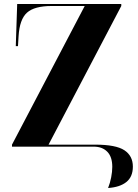

<svg xmlns="http://www.w3.org/2000/svg" viewBox="-20 -734 693 961"><path d="M521 207Q531 182 536.5 153.5Q542 125 542 101Q542 51 517 25.5Q492 0 449 0H40V-10L404 -704H239Q152 -704 115 -670.5Q78 -637 73 -553L70 -503H59L66 -714H587V-704L223 -10H457Q560 -10 602.5 18Q645 46 645 100Q645 151 612.5 177Q580 203 521 207Z"/></svg>

Font: Noto Serif Display SemiCondensed ExtraBold
Style: Regular
Weight: 800
Width: 4
Designer: Monotype Design Team
Foundry: Monotype Imaging Inc.
Version: Version 2.009